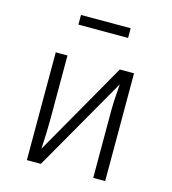

<svg xmlns="http://www.w3.org/2000/svg" viewBox="-108 -812 806 900"><g transform="rotate(15 295.0 -361.5)"><path d="M485 0H427V-324Q427 -376 434 -456L173 0H105V-523H162V-216Q162 -149 157 -69L416 -523H485ZM415 -676H174V-723H415Z"/></g></svg>

Font: Trujillo Light
Style: Regular
Weight: 300
Designer: Fira Sans original fonts by bBox Type GmbH, Carrois Corporate GbR, & Edenspiekermann AG / Changes by Cristiano Sobral
Foundry: Fira Sans original fonts by bBox Type GmbH, Carrois Corporate GbR, & Edenspiekermann AG / Changes by Cristiano Sobral
Version: Version 4.301;July 28, 2020;FontCreator 13.0.0.2655 64-bit